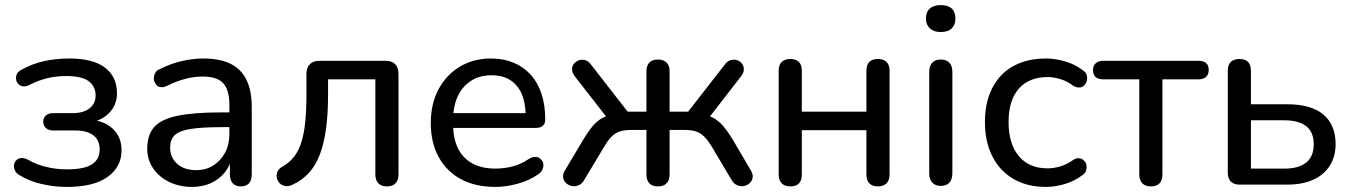

<svg xmlns="http://www.w3.org/2000/svg" viewBox="-20 -726 5311 755"><path d="M243 9Q192 9 143 -2.5Q94 -14 59 -36Q45 -43 39.5 -54Q34 -65 35 -76Q36 -87 43.5 -95Q51 -103 62.5 -104.5Q74 -106 90 -98Q122 -79 162 -69.5Q202 -60 242 -60Q312 -60 342 -80Q372 -100 372 -138Q372 -175 347 -194Q322 -213 276 -213H188Q171 -213 160.5 -222.5Q150 -232 150 -247Q150 -263 160.5 -272Q171 -281 188 -281H265Q307 -281 331.5 -299.5Q356 -318 356 -351Q356 -386 329 -406.5Q302 -427 240 -427Q201 -427 166 -418.5Q131 -410 98 -393Q79 -383 65.5 -387.5Q52 -392 46 -404.5Q40 -417 44.5 -430.5Q49 -444 65 -452Q106 -475 153 -485.5Q200 -496 252 -496Q346 -496 393 -460Q440 -424 440 -359Q440 -313 408.5 -281Q377 -249 324 -243V-256Q385 -254 421.5 -221.5Q458 -189 458 -135Q458 -70 403.5 -30.5Q349 9 243 9Z M735 9Q685 9 644.5 -11Q604 -31 581.5 -65Q559 -99 559 -141Q559 -195 586 -226Q613 -257 677 -270.5Q741 -284 849 -284H882V-313Q882 -372 858 -398.5Q834 -425 777 -425Q744 -425 709 -416Q674 -407 636 -388Q625 -383 616 -383Q613 -383 606 -384.5Q599 -386 592.5 -395.5Q586 -405 585.5 -411Q585 -417 585 -418Q585 -429 590.5 -439.5Q596 -450 610 -455Q654 -477 697.5 -486.5Q741 -496 779 -496Q844 -496 886 -475.5Q928 -455 949 -412.5Q970 -370 970 -304V-40Q970 -17 959 -5Q948 7 927 7Q907 7 895.5 -5Q884 -17 884 -40V-82Q876 -63 863 -47Q841 -20 808.5 -5.5Q776 9 735 9ZM730 -219Q685 -212 667 -194.5Q649 -177 649 -146Q649 -107 676.5 -82Q704 -57 752 -57Q790 -57 819 -75.5Q848 -94 865 -125.5Q882 -157 882 -198V-226H851Q774 -226 730 -219Z M1502 7Q1480 7 1468 -5Q1456 -17 1456 -40V-414H1270V-354Q1270 -278 1262 -219.5Q1254 -161 1237.5 -118Q1221 -75 1194.5 -46Q1168 -17 1129 1Q1114 8 1101 5.5Q1088 3 1079.5 -6Q1071 -15 1068.5 -27Q1066 -39 1071 -51Q1076 -63 1091 -71Q1119 -87 1137 -110.5Q1155 -134 1165.5 -168Q1176 -202 1180.5 -248Q1185 -294 1185 -356V-435Q1185 -460 1198.5 -473.5Q1212 -487 1237 -487H1496Q1521 -487 1534 -473.5Q1547 -460 1547 -435V-40Q1547 -17 1535 -5Q1523 7 1502 7Z M1928 9Q1849 9 1792.5 -21.5Q1736 -52 1705 -108.5Q1674 -165 1674 -242Q1674 -318 1704.5 -375Q1735 -432 1788.5 -464Q1842 -496 1911 -496Q1960 -496 1999.5 -479.5Q2039 -463 2067 -432Q2095 -401 2109.5 -356.5Q2124 -312 2124 -256Q2124 -240 2114.5 -231.5Q2105 -223 2087 -223H1762Q1766 -149 1804 -109Q1847 -63 1928 -63Q1960 -63 1993.5 -71Q2027 -79 2058 -100Q2072 -109 2084 -109Q2085 -109 2091.5 -108.5Q2098 -108 2106 -100.5Q2114 -93 2115.5 -86.5Q2117 -80 2117 -76Q2117 -69 2112.5 -58.5Q2108 -48 2094 -39Q2061 -16 2015.5 -3.5Q1970 9 1928 9ZM2032 -356Q2016 -392 1986.5 -411Q1957 -430 1913 -430Q1865 -430 1831 -407.5Q1797 -385 1779 -345Q1766 -316 1763 -281H2047Q2045 -324 2032 -356Z M2567 7Q2545 7 2533.5 -5Q2522 -17 2522 -40V-215H2462Q2435 -215 2417 -209Q2399 -203 2384.5 -188.5Q2370 -174 2354 -146L2277 -18Q2269 -3 2255.5 2.5Q2242 8 2229 5.5Q2216 3 2206.5 -5.5Q2197 -14 2194.5 -27Q2192 -40 2201 -55L2270 -171Q2292 -208 2310.5 -230Q2329 -252 2350.5 -263Q2372 -274 2399 -277L2378 -249L2241 -425Q2230 -439 2229.5 -452.5Q2229 -466 2237 -475.5Q2245 -485 2256.5 -489Q2268 -493 2281 -489.5Q2294 -486 2304 -472L2448 -287H2522V-446Q2522 -468 2533.5 -480Q2545 -492 2567 -492Q2589 -492 2601 -480Q2613 -468 2613 -446V-287H2686L2830 -472Q2840 -486 2853 -489.5Q2866 -493 2878 -489.5Q2890 -486 2897.5 -476Q2905 -466 2905 -453Q2905 -440 2894 -426L2757 -249L2735 -277Q2763 -274 2784 -263Q2805 -252 2824 -230Q2843 -208 2865 -171L2933 -55Q2942 -40 2939.5 -27Q2937 -14 2927.5 -5.5Q2918 3 2905 5.5Q2892 8 2879 2.5Q2866 -3 2857 -18L2781 -146Q2765 -173 2750 -188Q2735 -203 2717 -209Q2699 -215 2673 -215H2613V-40Q2613 -17 2601 -5Q2589 7 2567 7Z M3088 7Q3066 7 3054 -5Q3042 -17 3042 -40V-448Q3042 -471 3054 -482.5Q3066 -494 3088 -494Q3110 -494 3121.5 -482.5Q3133 -471 3133 -448V-287H3387V-448Q3387 -471 3398.5 -482.5Q3410 -494 3432 -494Q3454 -494 3466 -482.5Q3478 -471 3478 -448V-40Q3478 -17 3466 -5Q3454 7 3432 7Q3410 7 3398.5 -5Q3387 -17 3387 -40V-214H3133V-40Q3133 -17 3122 -5Q3111 7 3088 7Z M3679 5Q3658 5 3646 -8Q3634 -21 3634 -44V-443Q3634 -467 3646 -479.5Q3658 -492 3679 -492Q3701 -492 3713 -479.5Q3725 -467 3725 -443V-44Q3725 -21 3713.5 -8Q3702 5 3679 5ZM3679 -600Q3652 -600 3636.5 -614.5Q3621 -629 3621 -653Q3621 -679 3636.5 -692.5Q3652 -706 3679 -706Q3708 -706 3722.5 -692.5Q3737 -679 3737 -653Q3737 -629 3722.5 -614.5Q3708 -600 3679 -600Z M4093 9Q4019 9 3965 -22.5Q3911 -54 3882 -111.5Q3853 -169 3853 -247Q3853 -305 3869.5 -351Q3886 -397 3917 -429.5Q3948 -462 3992.5 -479Q4037 -496 4093 -496Q4128 -496 4167 -485Q4206 -474 4239 -449Q4250 -441 4252.5 -433Q4255 -425 4255 -419Q4255 -414 4253 -406Q4251 -398 4243.5 -390.5Q4236 -383 4229.5 -382.5Q4223 -382 4222 -382Q4212 -382 4200 -389Q4176 -407 4149.5 -415Q4123 -423 4099 -423Q4062 -423 4033.5 -411Q4005 -399 3985.5 -376.5Q3966 -354 3956 -321.5Q3946 -289 3946 -246Q3946 -161 3986 -112.5Q4026 -64 4099 -64Q4123 -64 4149 -71.5Q4175 -79 4200 -97Q4211 -104 4220 -104Q4222 -104 4228.5 -103Q4235 -102 4242.5 -94.5Q4250 -87 4251.5 -80Q4253 -73 4253 -69Q4253 -62 4250 -53Q4247 -44 4236 -37Q4204 -13 4166 -2Q4128 9 4093 9Z M4506 7Q4484 7 4472 -5Q4460 -17 4460 -40V-414H4318Q4278 -414 4278 -451Q4278 -468 4289 -477.5Q4300 -487 4318 -487H4692Q4733 -487 4733 -451Q4733 -433 4722.5 -423.5Q4712 -414 4692 -414H4551V-40Q4551 -17 4539.5 -5Q4528 7 4506 7Z M4855 0Q4832 0 4820 -12Q4808 -24 4808 -47V-448Q4808 -471 4820 -482.5Q4832 -494 4854 -494Q4876 -494 4887.5 -482.5Q4899 -471 4899 -448V-316H5042Q5136 -316 5184 -275.5Q5232 -235 5232 -159Q5232 -111 5209.5 -75Q5187 -39 5144.5 -19.5Q5102 0 5042 0ZM4899 -63H5031Q5086 -63 5116 -86.5Q5146 -110 5146 -159Q5146 -207 5116 -230Q5086 -253 5031 -253H4899Z"/></svg>

Font: Nunito Medium
Style: Regular
Weight: 500
Designer: Vernon Adams
Foundry: Vernon Adams
Version: Version 3.602